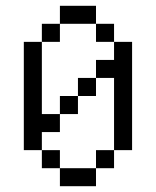

<svg xmlns="http://www.w3.org/2000/svg" viewBox="-20 -645 540 665"><path d="M187.5 -62.5V0H312.5V-62.5ZM187.5 -62.5V-125H125V-62.5ZM312.5 -62.5H375V-125H312.5ZM125 -125V-187.5H187.5V-250H125Q125 -250 125 -500H62.5Q62.5 -500 62.5 -125ZM375 -125H437.5Q437.5 -125 437.5 -500H375V-437.5H312.5V-375H250V-312.5H187.5V-250H250V-312.5H312.5V-375H375Q375 -375 375 -125ZM125 -500H187.5V-562.5H125ZM375 -500V-562.5H312.5V-500ZM187.5 -562.5H312.5V-625H187.5Z"/></svg>

Font: Unifont
Style: Medium
Weight: 500
Version: Version 9.0.06